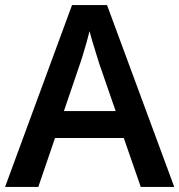

<svg xmlns="http://www.w3.org/2000/svg" viewBox="-20 -737 707 757"><path d="M535 0 468 -193H197L131 0H0L264 -717H402L667 0ZM371 -487Q367 -500 359.5 -524Q352 -548 344.5 -573Q337 -598 333 -614Q328 -594 321 -568.5Q314 -543 307 -521Q300 -499 296 -487L232 -299H436Z"/></svg>

Font: Noto Sans Sundanese SemiBold
Style: Regular
Weight: 600
Version: Version 2.003